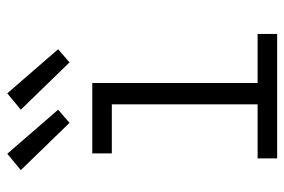

<svg xmlns="http://www.w3.org/2000/svg" viewBox="-150 -650 799 540"><g transform="rotate(-90 250.0 -379.5)"><path d="M75 0V-55H227V-465H89V-520H287V-55H425V0ZM345 -584 212 -721 258 -759 382 -616ZM175 -584 42 -721 88 -759 212 -616Z"/></g></svg>

Font: Iosevka Term Curly Light
Style: Regular
Weight: 300
Designer: Belleve Invis
Foundry: Belleve Invis
Version: Version 32.3.0